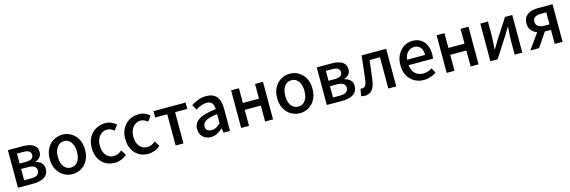

<svg xmlns="http://www.w3.org/2000/svg" viewBox="40 -1634 8073 2717"><g transform="rotate(-15 4076.0 -275.0)"><path d="M87 0V-551H305Q366 -551 413 -537Q460 -523 487 -492Q514 -461 514 -409Q514 -367 490 -336.5Q466 -306 422 -293V-288Q470 -277 503.5 -246.5Q537 -216 537 -158Q537 -103 508 -68Q479 -33 429 -16.5Q379 0 316 0ZM199 -325H291Q350 -325 376 -344.5Q402 -364 402 -397Q402 -432 377 -451Q352 -470 296 -470H199ZM199 -80H306Q366 -80 394.5 -102.5Q423 -125 423 -165Q423 -202 393 -223.5Q363 -245 301 -245H199Z M886 14Q817 14 758 -20Q699 -54 662.5 -119Q626 -184 626 -275Q626 -367 662.5 -431.5Q699 -496 758 -530Q817 -564 886 -564Q954 -564 1013 -530Q1072 -496 1108 -431.5Q1144 -367 1144 -275Q1144 -184 1108 -119Q1072 -54 1013 -20Q954 14 886 14ZM886 -82Q951 -82 988.5 -134.5Q1026 -187 1026 -275Q1026 -362 988.5 -415.5Q951 -469 886 -469Q821 -469 783 -415.5Q745 -362 745 -275Q745 -187 783 -134.5Q821 -82 886 -82Z M1504 14Q1429 14 1369.5 -20Q1310 -54 1275.5 -119Q1241 -184 1241 -275Q1241 -367 1279 -431.5Q1317 -496 1379 -530Q1441 -564 1513 -564Q1566 -564 1605 -545.5Q1644 -527 1674 -501L1617 -426Q1595 -446 1571 -457.5Q1547 -469 1519 -469Q1473 -469 1437 -444.5Q1401 -420 1380.5 -376.5Q1360 -333 1360 -275Q1360 -187 1403.5 -134.5Q1447 -82 1515 -82Q1550 -82 1580 -96Q1610 -110 1635 -132L1683 -55Q1645 -21 1598 -3.5Q1551 14 1504 14Z M1995 14Q1920 14 1860.5 -20Q1801 -54 1766.5 -119Q1732 -184 1732 -275Q1732 -367 1770 -431.5Q1808 -496 1870 -530Q1932 -564 2004 -564Q2057 -564 2096 -545.5Q2135 -527 2165 -501L2108 -426Q2086 -446 2062 -457.5Q2038 -469 2010 -469Q1964 -469 1928 -444.5Q1892 -420 1871.5 -376.5Q1851 -333 1851 -275Q1851 -187 1894.5 -134.5Q1938 -82 2006 -82Q2041 -82 2071 -96Q2101 -110 2126 -132L2174 -55Q2136 -21 2089 -3.5Q2042 14 1995 14Z M2397 0V-458H2220V-551H2690V-458H2512V0Z M2912 14Q2841 14 2795.5 -29.5Q2750 -73 2750 -146Q2750 -235 2828.5 -283.5Q2907 -332 3079 -351Q3079 -383 3069.5 -410Q3060 -437 3037.5 -453.5Q3015 -470 2974 -470Q2931 -470 2890.5 -453.5Q2850 -437 2815 -414L2772 -492Q2815 -519 2871.5 -541.5Q2928 -564 2994 -564Q3097 -564 3145.5 -502.5Q3194 -441 3194 -331V0H3100L3091 -63H3087Q3050 -31 3006 -8.5Q2962 14 2912 14ZM2947 -78Q2983 -78 3014 -95Q3045 -112 3079 -143V-277Q2957 -263 2909 -232Q2861 -201 2861 -155Q2861 -114 2885.5 -96Q2910 -78 2947 -78Z M3357 0V-551H3472V-335H3708V-551H3824V0H3708V-234H3472V0Z M4218 14Q4149 14 4090 -20Q4031 -54 3994.5 -119Q3958 -184 3958 -275Q3958 -367 3994.5 -431.5Q4031 -496 4090 -530Q4149 -564 4218 -564Q4286 -564 4345 -530Q4404 -496 4440 -431.5Q4476 -367 4476 -275Q4476 -184 4440 -119Q4404 -54 4345 -20Q4286 14 4218 14ZM4218 -82Q4283 -82 4320.5 -134.5Q4358 -187 4358 -275Q4358 -362 4320.5 -415.5Q4283 -469 4218 -469Q4153 -469 4115 -415.5Q4077 -362 4077 -275Q4077 -187 4115 -134.5Q4153 -82 4218 -82Z M4612 0V-551H4830Q4891 -551 4938 -537Q4985 -523 5012 -492Q5039 -461 5039 -409Q5039 -367 5015 -336.5Q4991 -306 4947 -293V-288Q4995 -277 5028.5 -246.5Q5062 -216 5062 -158Q5062 -103 5033 -68Q5004 -33 4954 -16.5Q4904 0 4841 0ZM4724 -325H4816Q4875 -325 4901 -344.5Q4927 -364 4927 -397Q4927 -432 4902 -451Q4877 -470 4821 -470H4724ZM4724 -80H4831Q4891 -80 4919.5 -102.5Q4948 -125 4948 -165Q4948 -202 4918 -223.5Q4888 -245 4826 -245H4724Z M5168 14Q5152 14 5139 11Q5126 8 5113 4L5133 -101Q5139 -100 5145.5 -98.5Q5152 -97 5159 -97Q5186 -97 5204 -122Q5222 -147 5229 -203Q5240 -289 5249.5 -376.5Q5259 -464 5269 -551H5629V0H5513V-458H5361Q5352 -387 5344 -315.5Q5336 -244 5326 -172Q5300 14 5168 14Z M6032 14Q5957 14 5896 -20.5Q5835 -55 5799 -119.5Q5763 -184 5763 -275Q5763 -365 5799 -429.5Q5835 -494 5892.5 -529Q5950 -564 6014 -564Q6087 -564 6137 -531.5Q6187 -499 6213 -440.5Q6239 -382 6239 -304Q6239 -287 6237 -271.5Q6235 -256 6233 -245H5876Q5883 -166 5929 -121.5Q5975 -77 6046 -77Q6083 -77 6115 -88Q6147 -99 6177 -118L6217 -45Q6180 -20 6132.5 -3Q6085 14 6032 14ZM5875 -325H6139Q6139 -396 6107.5 -434.5Q6076 -473 6016 -473Q5964 -473 5923.5 -435Q5883 -397 5875 -325Z M6368 0V-551H6483V-335H6719V-551H6835V0H6719V-234H6483V0Z M7008 0V-551H7120V-345Q7120 -302 7116 -250Q7112 -198 7109 -145H7113Q7128 -170 7148.5 -203.5Q7169 -237 7183 -262L7370 -551H7476V0H7364V-205Q7364 -248 7368 -300.5Q7372 -353 7376 -406H7371Q7356 -381 7336 -347Q7316 -313 7301 -289L7114 0Z M7876 -287H7951V-463H7876Q7818 -463 7785.5 -442.5Q7753 -422 7753 -378Q7753 -335 7785.5 -311Q7818 -287 7876 -287ZM7593 0 7754 -224Q7705 -242 7672 -280.5Q7639 -319 7639 -381Q7639 -444 7668 -481Q7697 -518 7746.5 -534.5Q7796 -551 7858 -551H8066V0H7951V-206H7862H7861L7722 0Z"/></g></svg>

Font: Source Han Sans SC Medium
Style: Regular
Weight: 500
Designer: Ryoko NISHIZUKA 西塚涼子 (kana, bopomofo & ideographs); Paul D. Hunt (Latin, Greek & Cyrillic); Sandoll Communications 산돌커뮤니
Foundry: Adobe
Version: Version 2.004;hotconv 1.0.118;makeotfexe 2.5.65603